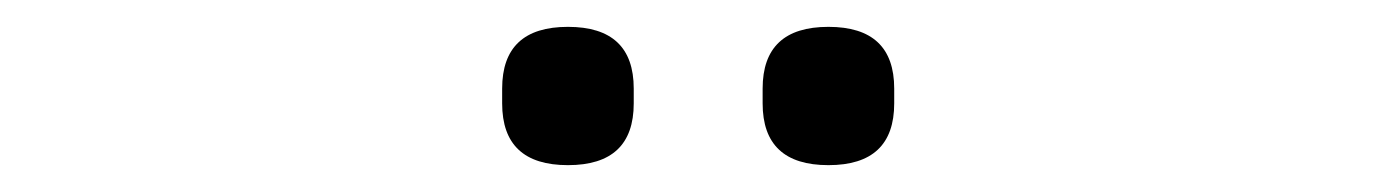

<svg xmlns="http://www.w3.org/2000/svg" viewBox="-20 -775 1040 143"><path d="M354 -698V-709Q354 -755 403 -755Q452 -755 452 -709V-698Q452 -652 403 -652Q354 -652 354 -698ZM548 -698V-709Q548 -755 597 -755Q646 -755 646 -709V-698Q646 -652 597 -652Q548 -652 548 -698Z"/></svg>

Font: IBM Plex Sans JP
Style: Regular
Weight: 400
Designer: Mike Abbink; Paul van der Laan; Pieter van Rosmalen; Wujin Sim; Yejin Wi; Jinhee Kim; Boomi Park; Yona Kim; Kichan Ma
Foundry: Sandoll Inc.
Version: Version 1.000